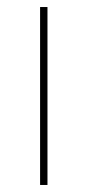

<svg xmlns="http://www.w3.org/2000/svg" viewBox="-20 -526 249 546"><path d="M94 0V-506H115V0Z"/></svg>

Font: IBM Plex Sans Condensed Thin
Style: Regular
Weight: 100
Width: 3
Designer: Mike Abbink, Paul van der Laan, Pieter van Rosmalen
Foundry: Bold Monday
Version: Version 1.3